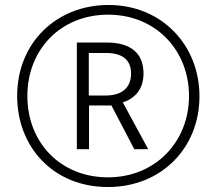

<svg xmlns="http://www.w3.org/2000/svg" viewBox="-20 -743 871 772"><path d="M414 9C628 9 782 -147 782 -356C782 -561 631 -723 416 -723C209 -723 49 -573 49 -357C49 -152 194 9 414 9ZM414 -30C223 -30 90 -170 90 -357C90 -544 224 -684 415 -684C606 -684 740 -541 740 -357C740 -174 606 -30 414 -30ZM289 -143H338V-319H428L520 -143H576L474 -331C523 -348 557 -384 557 -448C557 -533 501 -572 409 -572H289ZM405 -359H337V-530H406C469 -530 507 -505 507 -447C507 -386 465 -359 405 -359Z"/></svg>

Font: Noto Sans Thai Looped Condensed Light
Style: Regular
Weight: 300
Width: 3
Designer: Sasikarn Vongin, Ben Mitchell
Foundry: The Fontpad Ltd
Version: Version 1.001